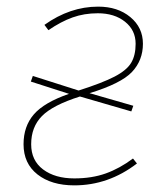

<svg xmlns="http://www.w3.org/2000/svg" viewBox="-20 -549 508 579"><path d="M381 -71 393 -56Q307 10 204 10Q135 10 93 -23Q51 -56 51 -114Q51 -168 82 -204Q113 -240 188 -266L73 -303L79 -320L217 -276Q289 -299 325.5 -318Q362 -337 375.5 -359.5Q389 -382 389 -417Q389 -458 357 -483.5Q325 -509 275 -509Q234 -509 199 -496.5Q164 -484 126 -458L114 -474Q191 -529 276 -529Q335 -529 373 -497.5Q411 -466 411 -417Q411 -367 378 -332Q345 -297 250 -268L382 -230L376 -213L221 -258Q139 -232 106.5 -199Q74 -166 74 -114Q74 -65 110 -38Q146 -11 204 -11Q257 -11 299 -26Q341 -41 381 -71Z"/></svg>

Font: FiraGO Thin
Style: Italic
Weight: 100
Italic angle: -8°
Designer: bBox Type GmbH
Foundry: bBox Type GmbH
Version: Version 1.001